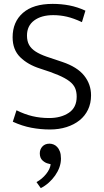

<svg xmlns="http://www.w3.org/2000/svg" viewBox="-20 -658 534 989"><path d="M402 -544Q359 -564 324.5 -572Q290 -580 254 -580Q193 -580 156 -552.5Q119 -525 119 -475Q119 -446 130 -426.5Q141 -407 163.5 -392.5Q186 -378 220.5 -366Q255 -354 301 -339Q378 -313 413.5 -268.5Q449 -224 449 -167Q449 -126 433.5 -93.5Q418 -61 390 -38.5Q362 -16 323 -3.5Q284 9 237 9Q189 9 141.5 0Q94 -9 46 -31L65 -90Q107 -69 147.5 -59.5Q188 -50 233 -50Q294 -50 334.5 -77Q375 -104 375 -160Q375 -186 366.5 -205Q358 -224 337 -240Q316 -256 279.5 -271.5Q243 -287 186 -305Q123 -325 84 -363.5Q45 -402 45 -466Q45 -545 98 -591.5Q151 -638 251 -638Q296 -638 337.5 -630Q379 -622 420 -603ZM230 185Q214 182 199.5 169Q185 156 185 132Q185 111 198.5 96.5Q212 82 235 82Q245 82 255.5 86Q266 90 274.5 99Q283 108 288.5 122.5Q294 137 294 159Q294 182 286 204Q278 226 264 246Q250 266 231 283Q212 300 190 311L168 280Q197 264 217.5 238.5Q238 213 241 188Z"/></svg>

Font: Mukta Mahee Light
Style: Regular
Weight: 300
Designer: Shuchita Grover, Noopur Datye, Girish Dalvi, Yashodeep Gholap
Foundry: Ek Type
Version: Version 2.538;PS 1.000;hotconv 16.6.51;makeotf.lib2.5.65220;